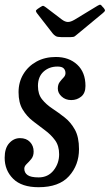

<svg xmlns="http://www.w3.org/2000/svg" viewBox="-34 -770 459 802"><path d="M213 -125.5Q213 -161 196 -184.2Q179 -207.5 153.8 -226Q128.5 -244.5 103 -264.5Q77.5 -284.5 60.5 -312.8Q43.5 -341 43.5 -385Q43.5 -427 63.5 -460.2Q83.5 -493.5 118.5 -512.8Q153.5 -532 199 -532Q254 -532 288.5 -500Q323 -468 323 -411Q323 -381 305.2 -366.5Q287.5 -352 263.5 -352Q239.5 -352 223.5 -366.8Q207.5 -381.5 207.5 -400Q207.5 -417 215.5 -427.5Q223.5 -438 231.5 -446.2Q239.5 -454.5 239.5 -464.5Q239.5 -476.5 232.2 -484.2Q225 -492 206 -492Q171.5 -492 148 -470.8Q124.5 -449.5 124.5 -411Q124.5 -376.5 141.8 -355Q159 -333.5 184.8 -316.5Q210.5 -299.5 236 -279.5Q261.5 -259.5 278.8 -228.5Q296 -197.5 296 -147Q296 -80.5 254.2 -34.2Q212.5 12 127 12Q56.5 12 21 -23.2Q-14.5 -58.5 -14.5 -111Q-14.5 -151 4.5 -172Q23.5 -193 49.5 -193Q76 -193 91.2 -177Q106.5 -161 106.5 -137Q106.5 -118 96.8 -106Q87 -94 77.2 -84.8Q67.5 -75.5 67.5 -65.5Q67.5 -48.5 81 -38.8Q94.5 -29 127.5 -29Q166.5 -29 189.8 -58.2Q213 -87.5 213 -125.5ZM186 -630.5 121.5 -713.5Q116.5 -720 116 -723.8Q115.5 -727.5 123.5 -733L134 -740Q143.5 -746.5 147 -745.5Q150.5 -744.5 158 -739L225 -688Q238 -678.5 249.5 -678.2Q261 -678 278 -688L373.5 -746Q382.5 -751.5 386 -750Q389.5 -748.5 394.5 -741.5L398.5 -737.5Q404 -731 404.5 -727Q405 -723 396.5 -716L289 -627Q282.5 -621.5 278 -618.2Q273.5 -615 261.5 -615H221.5Q206 -615 198.8 -619.2Q191.5 -623.5 186 -630.5Z"/></svg>

Font: Besley* Condensed
Style: Italic
Weight: 400
Width: 3
Italic angle: -13°
Designer: Owen Earl
Foundry: indestructible type*
Version: Version 3.000; ttfautohint (v1.8.3)